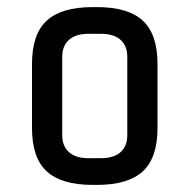

<svg xmlns="http://www.w3.org/2000/svg" viewBox="-20 -520 533 540"><path d="M253 0H240Q153 0 111.5 -38Q70 -76 70 -160V-340Q70 -424 111.5 -462Q153 -500 240 -500H253Q340 -500 381.5 -462Q423 -424 423 -340V-160Q423 -76 381.5 -38Q340 0 253 0ZM263 -425H230Q193 -425 174 -408Q155 -391 155 -360V-140Q155 -109 174 -92Q193 -75 230 -75H263Q300 -75 319 -92Q338 -109 338 -140V-360Q338 -391 319 -408Q300 -425 263 -425Z"/></svg>

Font: Share Tech
Style: Regular
Weight: 400
Designer: Ralph du Carrois
Foundry: Carrois Type Design
Version: Version 1.100